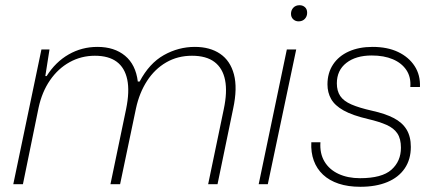

<svg xmlns="http://www.w3.org/2000/svg" viewBox="-20 -707 1673 737"><path d="M31 0 139 -517H170L154 -415H159Q193 -469 243.5 -498Q294 -527 354 -527Q419 -527 460 -493Q501 -459 509 -394H516Q553 -464 609 -495.5Q665 -527 728 -527Q786 -527 825 -500.5Q864 -474 878 -421.5Q892 -369 875 -290L815 0H779L839 -288Q853 -354 844 -399.5Q835 -445 803.5 -469Q772 -493 717 -493Q662 -493 618 -467.5Q574 -442 544.5 -396.5Q515 -351 502 -291L441 0H404L464 -288Q478 -356 468.5 -401.5Q459 -447 428 -470Q397 -493 344 -493Q292 -493 247.5 -468.5Q203 -444 172 -399Q141 -354 128 -293L68 0Z M973 0 1081 -517H1117L1008 0ZM1126 -625Q1114 -625 1105.5 -633Q1097 -641 1097 -654Q1097 -668 1106 -677.5Q1115 -687 1130 -687Q1142 -687 1150.5 -679.5Q1159 -672 1159 -658Q1159 -644 1150 -634.5Q1141 -625 1126 -625Z M1363 10Q1316 10 1280 -2Q1244 -14 1220 -36.5Q1196 -59 1184.5 -90.5Q1173 -122 1175 -161H1210Q1207 -118 1225.5 -87Q1244 -56 1279.5 -39.5Q1315 -23 1362 -23Q1446 -23 1482.5 -55.5Q1519 -88 1519 -140Q1519 -174 1505.5 -194.5Q1492 -215 1464 -227.5Q1436 -240 1393 -250Q1333 -264 1299 -283Q1265 -302 1251 -327Q1237 -352 1237 -383Q1237 -427 1258.5 -459.5Q1280 -492 1319 -509.5Q1358 -527 1410 -527Q1467 -527 1508 -507.5Q1549 -488 1571.5 -453.5Q1594 -419 1592 -373H1555Q1558 -411 1540 -438Q1522 -465 1488 -479.5Q1454 -494 1407 -494Q1346 -494 1309.5 -465.5Q1273 -437 1273 -387Q1273 -358 1286 -338.5Q1299 -319 1329 -306Q1359 -293 1408 -282Q1458 -271 1491 -254Q1524 -237 1540.5 -210Q1557 -183 1557 -143Q1557 -95 1533.5 -60.5Q1510 -26 1466.5 -8Q1423 10 1363 10Z"/></svg>

Font: Mona Sans ExtraLight
Style: Italic
Weight: 200
Italic angle: -11.6951°
Designer: Deni Anggara
Foundry: GitHub
Version: Version 2.000